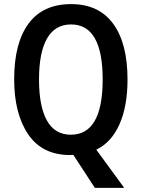

<svg xmlns="http://www.w3.org/2000/svg" viewBox="-20 -745 690 935"><path d="M449 -16 585 170H442L337 9L321 10Q186 10 117.5 -90.5Q49 -191 49 -359Q49 -535 119 -630Q189 -725 326 -725Q461 -725 531 -629.5Q601 -534 601 -358Q601 -228 562 -140Q523 -52 449 -16ZM325 -89Q480 -89 480 -358Q480 -626 326 -626Q248 -626 209 -557.5Q170 -489 170 -358Q170 -227 208.5 -158Q247 -89 325 -89Z"/></svg>

Font: Noto Sans Display Medium Narrow
Style: Regular
Weight: 500
Width: 4
Designer: Monotype Design team
Foundry: Monotype Imaging Inc.
Version: Version 1.000